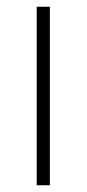

<svg xmlns="http://www.w3.org/2000/svg" viewBox="-20 -550 257 570"><path d="M128 0V-530H89V0Z"/></svg>

Font: Noto Sans Ethiopic ExtraLight
Style: Regular
Weight: 200
Designer: Monotype Design Team
Foundry: Monotype Imaging Inc.
Version: Version 2.102